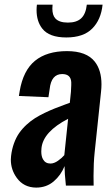

<svg xmlns="http://www.w3.org/2000/svg" viewBox="-20 -810 490 838"><path d="M269.5 -646.5Q194.8 -646.5 164.6 -685.1Q139.6 -716.8 139.6 -766.1Q139.6 -777.3 141.1 -789.6H209.5Q208.5 -780.8 208.5 -772.9Q208.5 -744.1 221.2 -730Q237.8 -711.4 276.4 -711.4Q314.5 -711.4 334.5 -730.2Q354.5 -749 358.9 -789.6H427.7Q420.9 -723.6 382.3 -685.1Q343.8 -646.5 269.5 -646.5ZM137.7 8.8Q83.5 8.3 53.2 -33.7Q27.3 -69.3 27.3 -113.3Q27.3 -121.1 28.3 -128.9Q31.7 -158.7 41 -184.3Q50.3 -210 63.7 -229.2Q77.1 -248.5 95.5 -265.4Q113.8 -282.2 132.8 -294.2Q151.9 -306.2 175.3 -317.4Q198.7 -328.6 219.5 -336.9Q240.2 -345.2 264.6 -354Q277.8 -358.9 284.7 -361.3L289.6 -409.2Q291 -425.3 291 -438.5Q291 -445.3 291 -451.2Q290 -468.8 280.3 -477.8Q270.5 -486.8 251.5 -486.8Q203.6 -486.8 196.8 -421.4L191.4 -385.7L62.5 -391.1Q63 -394 64.2 -401.9Q65.4 -409.7 65.9 -412.1Q81.1 -502.4 132.8 -544.7Q184.6 -586.9 272.5 -586.9Q357.9 -586.9 394 -540.5Q422.9 -503.4 422.9 -441.9Q422.9 -426.3 420.9 -408.7L393.1 -145Q388.2 -99.1 388.2 -42Q388.2 -21.5 388.7 0H267.6Q261.7 -55.2 261.7 -85Q246.1 -45.4 214.4 -18.3Q182.6 8.8 137.7 8.8ZM200.2 -96.2Q215.8 -96.2 233.2 -108.4Q250.5 -120.6 260.7 -132.8L277.3 -291.5Q168.9 -235.4 161.1 -164.1Q160.2 -156.2 160.2 -148.9Q160.2 -127.4 168 -114.3Q178.2 -96.2 200.2 -96.2Z"/></svg>

Font: Oswald
Style: Medium
Weight: 500
Designer: Vernon Adams
Foundry: Vernon Adams
Version: 3.0; ttfautohint (v0.94.23-7a4d-dirty) -l 8 -r 50 -G 150 -x 